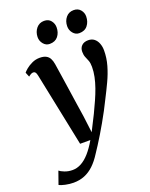

<svg xmlns="http://www.w3.org/2000/svg" viewBox="-221 -862 941 1206"><g transform="rotate(-20 250.0 -259.5)"><path d="M76.5 -457.5Q73 -475 67.5 -481.5Q62 -488 54 -488Q46 -488 38.5 -484Q31 -480 21 -472L8.5 -502.5Q14 -510 30.2 -523.8Q46.5 -537.5 70.8 -549Q95 -560.5 122.5 -560.5Q149 -560.5 165 -552Q181 -543.5 189.2 -528Q197.5 -512.5 201 -490.5Q208 -445 215 -399Q222 -353 228.8 -306.5Q235.5 -260 242.5 -213.5Q249.5 -167 256.5 -121.5L270.5 -9.5L323 -113.5Q342 -153 358.2 -189.5Q374.5 -226 386.8 -260.8Q399 -295.5 406 -329Q413 -362.5 413 -394.5Q413 -420.5 406.8 -436.5Q400.5 -452.5 394 -467.5Q387.5 -482.5 387.5 -504Q387.5 -529.5 403.2 -544.8Q419 -560 446.5 -560Q471 -560 487 -547.2Q503 -534.5 511.2 -513Q519.5 -491.5 519.5 -466Q519.5 -415.5 505.5 -366.8Q491.5 -318 469.2 -270.8Q447 -223.5 423 -177Q407 -144 388.5 -109.2Q370 -74.5 350.8 -40.8Q331.5 -7 312.8 24Q294 55 277 81.5Q260 108 246.5 128Q221 168.5 192.5 195.5Q164 222.5 130.5 236.2Q97 250 56 250Q30.5 250 2.2 244Q-26 238 -38.5 230.5L-8.5 145.5Q1 154 25 163.5Q49 173 78 173Q107 173 135 158.2Q163 143.5 190.5 112.8Q218 82 246 34H177.5ZM213.5 -620.5Q188.5 -620.5 171.8 -640.8Q155 -661 155.5 -687.5Q156.5 -721.5 176.2 -745.2Q196 -769 228 -769Q257.5 -769 273.2 -749.2Q289 -729.5 289 -704.5Q289 -669.5 269.8 -645Q250.5 -620.5 213.5 -620.5ZM411 -620.5Q386.5 -620.5 369.8 -640.8Q353 -661 353.5 -687.5Q354 -721.5 373.5 -745.2Q393 -769 425.5 -769Q455 -769 471.2 -749.2Q487.5 -729.5 487 -704.5Q486.5 -669.5 467.2 -645Q448 -620.5 411 -620.5Z"/></g></svg>

Font: Merriweather 36pt SemiBold
Style: Italic
Weight: 600
Italic angle: -7.8°
Version: Version 2.101